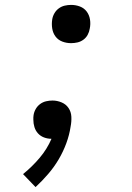

<svg xmlns="http://www.w3.org/2000/svg" viewBox="-20 -558 540 783"><path d="M270 -382Q251 -382 234 -388.5Q217 -395 206.5 -409Q196 -423 193 -441.5Q190 -460 193 -479Q195 -492 202 -504Q209 -516 220 -524Q231 -532 244 -535Q257 -538 270 -538Q289 -538 306 -531.5Q323 -525 333.5 -511Q344 -497 347 -478.5Q350 -460 346 -441Q344 -428 337.5 -416Q331 -404 320 -396Q309 -388 296 -385Q283 -382 270 -382ZM125 205 74 152Q111 122 141.5 86Q172 50 190 8Q174 8 159.5 2.5Q145 -3 135 -14Q125 -25 120.5 -39.5Q116 -54 116 -70Q116 -75 116 -79.5Q116 -84 117 -89Q119 -102 126 -114Q133 -126 144 -134Q155 -142 168 -145Q181 -148 194 -148Q213 -148 231 -140.5Q249 -133 259.5 -117.5Q270 -102 271 -82Q272 -62 268 -42Q263 -8 250.5 26Q238 60 219.5 91.5Q201 123 176.5 151.5Q152 180 125 205Z"/></svg>

Font: Iosevka Curly Slab Oblique
Style: Regular
Weight: 400
Italic angle: -9°
Monospace: yes
Designer: Belleve Invis
Foundry: Belleve Invis
Version: Version 11.1.0; ttfautohint (v1.8.3)